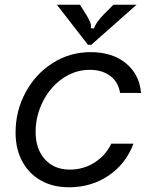

<svg xmlns="http://www.w3.org/2000/svg" viewBox="-20 -784 648 814"><path d="M46 -222Q46 -313 88 -391.5Q130 -470 203 -516.5Q276 -563 364 -563Q456 -563 513.5 -516Q571 -469 578 -390H489Q482 -436 447.5 -462Q413 -488 361 -488Q298 -488 245 -451Q192 -414 161.5 -353Q131 -292 131 -225Q131 -152 170.5 -108.5Q210 -65 276 -65Q334 -65 381 -95Q428 -125 452 -175H546Q513 -88 439.5 -39Q366 10 273 10Q204 10 153 -19Q102 -48 74 -100.5Q46 -153 46 -222ZM353 -594 221 -764H319L346 -721Q357 -703 362.5 -689.5Q368 -676 365 -664H379Q384 -685 418 -721L461 -764H559L367 -594Z"/></svg>

Font: Open Sauce Sans
Style: Italic
Weight: 400
Italic angle: -10°
Designer: Alfredo Marco Pradil
Foundry: Creative Sauce Fz LLC
Version: Version 1.477